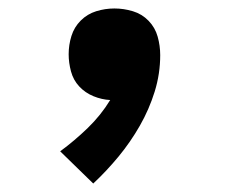

<svg xmlns="http://www.w3.org/2000/svg" viewBox="-20 -228 540 453"><path d="M200 205 122 129Q156 104 187 74Q218 44 240 8Q220 7 200.5 -1Q181 -9 167 -24Q153 -39 147.5 -59.5Q142 -80 142 -100Q142 -122 148.5 -143Q155 -164 170.5 -179.5Q186 -195 207 -201.5Q228 -208 250 -208Q272 -208 293.5 -201.5Q315 -195 330.5 -179Q346 -163 352 -141.5Q358 -120 358 -98Q358 -54 345 -12Q332 30 310 68.5Q288 107 260 141Q232 175 200 205Z"/></svg>

Font: iosevka_custom_sans_ss08 Heavy
Style: Regular
Weight: 900
Designer: Belleve Invis
Foundry: Belleve Invis
Version: Version 10.3.0; ttfautohint (v1.8.3)